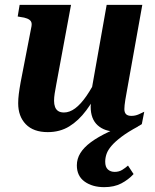

<svg xmlns="http://www.w3.org/2000/svg" viewBox="-20 -534 640 792"><path d="M212 -185Q208 -164 205.5 -148Q203 -132 203 -118Q203 -104 207 -93Q211 -82 220 -76Q229 -70 244 -70Q267 -70 290 -87Q313 -104 336.5 -138Q360 -172 384 -221L399 -183Q368 -122 336 -79Q304 -36 265.5 -12.5Q227 11 177 11Q118 11 86.5 -21.5Q55 -54 55 -108Q55 -126 57.5 -146Q60 -166 65 -194L110 -426Q112 -439 107.5 -446Q103 -453 92 -457.5Q81 -462 64 -464L53 -466L61 -514H273ZM502 -151Q499 -135 497 -122.5Q495 -110 494 -100.5Q493 -91 493 -84Q493 -70 500 -63Q507 -56 522 -56Q538 -56 552.5 -62.5Q567 -69 575 -73L565 -22Q555 -15 539 -7.5Q523 0 503.5 4.5Q484 9 461 9Q412 9 383 -17Q354 -43 354 -94Q354 -101 355 -108Q356 -115 357 -123Q358 -131 360 -140L353 -136L420 -514H567ZM533 -33 549 -12Q508 10 481.5 30Q455 50 440 67.5Q425 85 419.5 101Q414 117 414 133Q414 155 425 165Q436 175 453 175Q471 175 484.5 166.5Q498 158 508 149L531 184Q510 207 480.5 222.5Q451 238 410 238Q361 238 329 215Q297 192 297 148Q297 121 311.5 97.5Q326 74 355 52.5Q384 31 428.5 10Q473 -11 533 -33Z"/></svg>

Font: Roboto Serif 72pt SemiCondensed SemiBold
Style: Italic
Weight: 600
Width: 4
Italic angle: -10°
Designer: Greg Gazdowicz
Foundry: Commercial Type
Version: Version 1.008